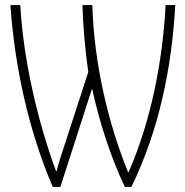

<svg xmlns="http://www.w3.org/2000/svg" viewBox="-20 -734 728 757"><path d="M188 3H218L343 -385C371 -257 413 -123 472 3H498C609 -224 658 -475 671 -714H633C621 -489 575 -257 487 -55H485C408 -244 351 -479 344 -714H305C307 -636 316 -533 328 -450L239 -176C225 -134 211 -91 203 -59H201C129 -254 72 -497 60 -714H21C38 -473 91 -224 188 3Z"/></svg>

Font: Noto Sans Condensed ExtraLight
Style: Regular
Weight: 200
Width: 3
Designer: Monotype Design Team
Foundry: Monotype Imaging Inc.
Version: Version 2.013